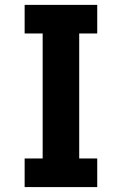

<svg xmlns="http://www.w3.org/2000/svg" viewBox="-20 -760 493 780"><path d="M301.8 -624V-116.2H375V0H80.1V-116.2H153.3V-624H80.1V-740.2H375V-624Z"/></svg>

Font: Nasu
Style: Bold
Weight: 700
Designer: Ryoko NISHIZUKA (kana &amp; ideographs); Paul D. Hunt (Latin, Greek &amp; Cyrillic); Wenlong ZHANG (bopomofo); Sandoll C
Version: Version 2014.1215